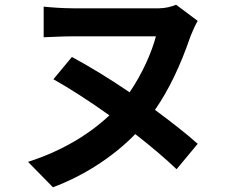

<svg xmlns="http://www.w3.org/2000/svg" viewBox="-20 -726 996 809"><path d="M722 -706C703 -698 676 -691 650 -691H288C245 -691 192 -695 164 -698V-569C192 -570 249 -573 288 -573H637C619 -505 580 -416 526 -337C443 -394 357 -446 283 -486L205 -392C272 -355 358 -299 441 -240C355 -159 239 -89 98 -44L203 63C325 18 453 -61 550 -161C617 -109 678 -57 724 -13L813 -120C765 -163 702 -212 633 -263C691 -347 739 -446 783 -574C793 -599 803 -621 813 -638Z"/></svg>

Font: Kinto Sans
Style: Bold
Weight: 700
Designer: Authors: Ryoko NISHIZUKA  (kana & ideographs); Paul D. Hunt (Latin, Greek & Cyrillic); Wenlong ZHANG  (bopomofo); Sandol
Foundry: Adobe Systems Incorporated, ookami Inc.
Version: Version 0.001